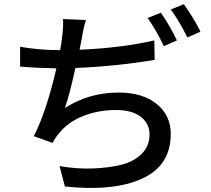

<svg xmlns="http://www.w3.org/2000/svg" viewBox="-20 -874 1040 946"><path d="M740.2 -674.8 742.2 -579.1Q548.8 -546.9 351.6 -539.1Q323.2 -409.2 299.8 -341.8Q418 -418 564.5 -418Q682.6 -418 752 -361.8Q821.3 -305.7 821.3 -213.9Q821.3 -58.6 680.7 5.9Q540 70.3 299.8 44.9L273.4 -55.7Q357.4 -41 437 -43.9Q516.6 -46.9 578.6 -62.5Q640.6 -78.1 678.7 -116.7Q716.8 -155.3 716.8 -211.9Q716.8 -264.6 673.8 -298.3Q630.9 -332 552.7 -332Q462.9 -332 388.2 -301.8Q313.5 -271.5 268.6 -214.8Q253.9 -198.2 239.3 -169.9L146.5 -203.1Q208 -322.3 257.8 -537.1Q158.2 -539.1 79.1 -545.9V-643.6Q173.8 -627 274.4 -627H276.4Q282.2 -656.2 286.1 -691.4Q292 -738.3 291 -780.3L403.3 -775.4Q390.6 -733.4 382.8 -683.6L372.1 -628.9Q577.1 -637.7 740.2 -674.8ZM707 -785.2 772.5 -811.5Q816.4 -749 851.6 -674.8L787.1 -646.5Q749 -727.5 707 -785.2ZM821.3 -827.1 885.7 -853.5Q936.5 -782.2 967.8 -717.8L903.3 -689.5Q859.4 -777.3 821.3 -827.1Z"/></svg>

Font: Gen Shin Gothic Monospace Medium
Style: Regular
Weight: 500
Designer: [Source Han Sans]
Ryoko NISHIZUKA  (kana & ideographs); Paul D. Hunt (Latin, Greek & Cyrillic); Wenlong ZHANG  (bopomofo
Version: Version 1.002.20150607